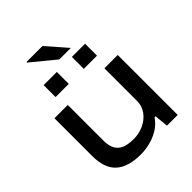

<svg xmlns="http://www.w3.org/2000/svg" viewBox="-247 -1039 1193 1193"><g transform="rotate(-45 349.0 -442.5)"><path d="M288 12Q180 12 124.5 -37.5Q69 -87 69 -195V-527H186V-216Q186 -177 196 -152Q206 -127 225 -112.5Q244 -98 270 -92.5Q296 -87 327 -87Q373 -87 414.5 -106Q456 -125 482 -160Q508 -195 508 -241V-527H625V0H531L522 -91H513Q485 -51 447 -29Q409 -7 368.5 2.5Q328 12 288 12ZM167 -615V-720H283V-615ZM415 -615V-720H531V-615ZM450 -764H349L193 -892V-897H334Z"/></g></svg>

Font: Archivo Expanded Medium
Style: Regular
Weight: 500
Width: 7
Designer: Hector Gatti
Foundry: Omnibus-Type
Version: Version 2.001